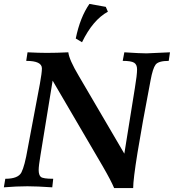

<svg xmlns="http://www.w3.org/2000/svg" viewBox="-34 -962 893 986"><path d="M649.9 3.9H552.2Q536.1 -34.7 493.7 -107.9L236.3 -547.9L173.8 -164.6Q164.6 -109.9 164.6 -89.4Q164.6 -63 175.8 -53.5Q187 -43.9 239.3 -43.9L234.4 0Q154.3 -5.4 106.9 -5.4Q51.3 -5.4 -14.2 0L-6.8 -43.9Q59.1 -43.9 75.9 -76.4Q92.8 -108.9 108.4 -200.2L170.9 -531.7Q181.2 -588.4 181.2 -610.8Q181.2 -649.4 100.6 -649.4L107.4 -693.4Q167 -690.4 206.1 -690.4Q256.3 -690.4 316.9 -693.4Q320.8 -655.8 371.1 -571.3L604.5 -172.9L658.7 -510.3Q669.9 -577.1 669.9 -606Q669.9 -630.4 654.8 -639.9Q639.6 -649.4 596.2 -649.4L604.5 -693.4Q685.1 -688 718.3 -688L838.9 -693.4L832.5 -649.4Q779.8 -649.4 765.1 -630.1Q750.5 -610.8 739.3 -549.8Q649.9 -83.5 649.9 3.9ZM387.2 -745.1 355 -764.2Q377.4 -873.5 425.3 -941.9L509.3 -926.8L520 -901.9Q442.9 -859.9 387.2 -745.1Z"/></svg>

Font: Kelvinch
Style: Bold Italic
Weight: 700
Italic angle: -10°
Designer: Paul James Miller
Foundry: High-Logic / Made with FontCreator
Version: Version 3.30 September 23, 2016